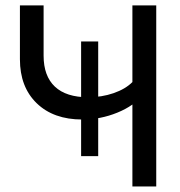

<svg xmlns="http://www.w3.org/2000/svg" viewBox="-20 -670 648 690"><path d="M136.7 -470V-650.5H51.6V-457.1Q51.6 -357.3 112 -298.9Q172.4 -240.5 275.6 -240.5Q341.1 -240.5 401.4 -265.1Q461.8 -289.6 492.8 -329.4L455.8 -375.1Q430.9 -350 388.1 -335.2Q345.4 -320.5 296.7 -320.5Q217.9 -320.5 177.3 -358.6Q136.7 -396.8 136.7 -470ZM541.5 0V-650.5H455.8V0ZM271.5 -521.1V-109H332.9V-521.1Z"/></svg>

Font: Overused Grotesk Light
Style: Regular
Weight: 300
Designer: RandomMaerks
Version: Version 0.005